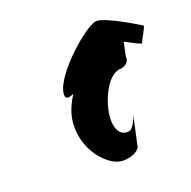

<svg xmlns="http://www.w3.org/2000/svg" viewBox="-106 -964 770 774"><g transform="rotate(-20 279.5 -577.0)"><path d="M162 -633C158 -605 173 -605 198 -616C178 -585 164 -553 159 -523C138 -397 232 -294 295 -294C345 -294 365 -318 368 -324L396 -454C396 -454 379 -397 355 -397C307 -392 296 -452 309 -508C321 -563 357 -637 405 -645C441 -646 451 -672 448 -679C447 -683 455 -716 461 -744C486 -731 528 -707 529 -714C531 -724 565 -778 558 -778C558 -778 428 -860 386 -860C344 -860 174 -713 162 -633Z"/></g></svg>

Font: Ampere
Style: UltCndIta
Weight: 400
Version: Version 1